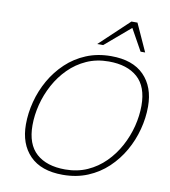

<svg xmlns="http://www.w3.org/2000/svg" viewBox="-99 -1020 989 1114"><g transform="rotate(10 395.5 -462.5)"><path d="M765 -465.5Q765 -398.5 747.2 -330.8Q729.5 -263 694.8 -202Q660 -141 609.2 -93Q558.5 -45 492.2 -17.5Q426 10 345.5 10Q218 10 151.5 -58Q85 -126 85 -241.5Q85 -308.5 102.8 -376.2Q120.5 -444 155.2 -505Q190 -566 240.8 -614Q291.5 -662 357.8 -689.5Q424 -717 504.5 -717Q632 -717 698.5 -649Q765 -581 765 -465.5ZM123.5 -243Q123.5 -131.5 184.2 -77.2Q245 -23 354 -23Q425.5 -23 484.2 -49.2Q543 -75.5 588.2 -120.8Q633.5 -166 664.2 -223Q695 -280 710.8 -342.2Q726.5 -404.5 726.5 -464Q726.5 -576 665.8 -630Q605 -684 496 -684Q424.5 -684 365.8 -657.8Q307 -631.5 261.8 -586.2Q216.5 -541 185.8 -484Q155 -427 139.2 -364.8Q123.5 -302.5 123.5 -243ZM411.5 -772 584.5 -935H620L694 -772H667L596 -899.5L446.5 -772Z"/></g></svg>

Font: Newsreader 6pt ExtraLight
Style: Italic
Weight: 275
Italic angle: -17°
Designer: Hugues Gentile
Foundry: Production Type
Version: Version 1.003; ttfautohint (v1.8.3)